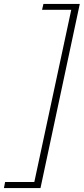

<svg xmlns="http://www.w3.org/2000/svg" viewBox="-80 -731 426 977"><path d="M88 226 289 -711H326L126 226ZM-60 226 -54 195H116L114 226ZM134 -681 141 -711H307L305 -681Z"/></svg>

Font: Ysabeau Infant ExtraLight
Style: Italic
Weight: 250
Italic angle: -12°
Designer: Christian Thalmann (Catharsis Fonts)
Version: Version 2.001;gftools[0.9.30]; featfreeze: ss01,ss02,lnum